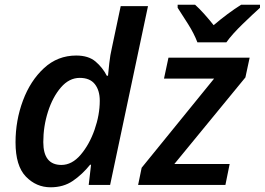

<svg xmlns="http://www.w3.org/2000/svg" viewBox="-20 -786 1125 816"><path d="M195 10Q250 10 290 -17.5Q330 -45 363 -86H367L357 0H448L609 -760H493L456 -585Q448 -551 444.5 -517.5Q441 -484 439 -464H434Q416 -499 386 -524.5Q356 -550 304 -550Q225 -550 167 -496.5Q109 -443 77.5 -358.5Q46 -274 46 -181Q46 -81 90 -35.5Q134 10 195 10ZM241 -85Q164 -85 164 -182Q164 -249 184 -311.5Q204 -374 239 -414.5Q274 -455 319 -455Q362 -455 383 -428.5Q404 -402 404 -358Q404 -298 382 -235Q360 -172 323 -128.5Q286 -85 241 -85ZM567 0 582 -73 890 -452H677L696 -541H1041L1023 -457L721 -89H956L938 0ZM819 -606H942Q966 -640 1011.5 -684Q1057 -728 1085 -753V-766H1005Q948 -730 888 -679Q869 -703 848 -726.5Q827 -750 809 -766H735V-753Q754 -724 779.5 -683.5Q805 -643 819 -606Z"/></svg>

Font: Noto Sans UI Medium
Style: Italic
Weight: 500
Italic angle: -12°
Designer: Monotype Design Team
Foundry: Monotype Imaging Inc.
Version: Version 1.901